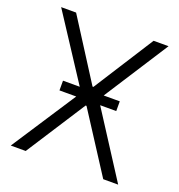

<svg xmlns="http://www.w3.org/2000/svg" viewBox="-131 -837 885 948"><g transform="rotate(20 311.5 -363.5)"><path d="M108 -727.3 309.3 -411.6H313.9L515.3 -727.3H593.8L359.7 -363.6L593.8 0H515.3L313.9 -312.1H309.3L108 0H29.5L267 -363.6L29.5 -727.3ZM162.3 -338.1V-389.2H460.6V-338.1Z"/></g></svg>

Font: Inter Zeller Light
Style: Regular
Weight: 300
Designer: Rasmus Andersson; Joe Bland
Foundry: zeller
Version: Version 3.015;git-dec3a8cb1